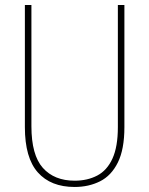

<svg xmlns="http://www.w3.org/2000/svg" viewBox="-20 -734 594 764"><path d="M475 -228Q475 -140 449 -87.5Q423 -35 378 -12.5Q333 10 277 10Q182 10 130.5 -48Q79 -106 79 -228V-714H105V-232Q105 -117 150.5 -66Q196 -15 277 -15Q328 -15 367 -35.5Q406 -56 427.5 -103Q449 -150 449 -228V-714H475Z"/></svg>

Font: Noto Sans Devanagari UI Condensed Thin
Style: Regular
Weight: 100
Width: 3
Designer: Jelle Bosma - Monotype Design Team
Foundry: Monotype Imaging Inc.
Version: Version 2.004; ttfautohint (v1.8.4.7-5d5b)